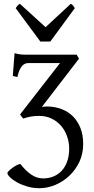

<svg xmlns="http://www.w3.org/2000/svg" viewBox="-20 -740 489 1004"><path d="M415 12.7Q415 64.5 394.8 106.9Q374.5 149.4 341.8 179.9Q309.1 210.4 268.3 227.3Q227.5 244.1 186.5 244.1Q151.9 244.1 121.1 234.9Q90.3 225.6 67.6 212.6Q44.9 199.7 31.7 186.3Q18.6 172.9 18.6 164.6Q18.6 161.6 25.4 154.5Q32.2 147.5 42.5 139.6Q52.7 131.8 64.5 125.2Q76.2 118.7 86.4 117.2Q114.7 153.8 143.8 173.3Q172.9 192.9 205.6 192.9Q234.9 192.9 259.8 182.6Q284.7 172.4 303 152.6Q321.3 132.8 331.5 103.8Q341.8 74.7 341.8 37.6Q341.8 4.9 331.1 -26.4Q320.3 -57.6 299.6 -81.8Q278.8 -106 248.8 -120.4Q218.8 -134.8 180.2 -133.8Q160.2 -133.8 140.9 -130.4Q121.6 -127 102.1 -120.1Q98.6 -122.6 93 -130.1Q87.4 -137.7 85 -141.6L293.9 -410.2H127.9Q120.1 -410.2 112.1 -407.2Q104 -404.3 96.4 -396.2Q88.9 -388.2 82.3 -373.8Q75.7 -359.4 70.8 -336.9L46.9 -342.8L56.2 -461.9Q66.4 -459 75.4 -457.3Q84.5 -455.6 94 -454.8Q103.5 -454.1 114.7 -454.1H380.9L393.1 -433.1L199.2 -181.2Q207.5 -182.1 215.3 -182.6Q223.1 -183.1 231 -183.1Q270 -182.1 303.7 -168.9Q337.4 -155.8 362.1 -130.9Q386.7 -106 400.9 -69.8Q415 -33.7 415 12.7ZM243.2 -522.9H190.9L62 -697.3Q65.4 -702.1 67.9 -705.6Q70.3 -709 72.5 -711.4Q74.7 -713.9 77.4 -715.8Q80.1 -717.8 84 -720.2L218.3 -597.7L350.1 -720.2Q358.4 -715.8 361.8 -711.4Q365.2 -707 371.1 -697.3Z"/></svg>

Font: Akkhara
Style: Regular
Weight: 400
Designer: J. Victor Gaultney
Version: Version 1.00 June 13, 2006, initial release